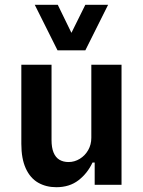

<svg xmlns="http://www.w3.org/2000/svg" viewBox="-20 -771 597 801"><path d="M215 10Q172 10 139 -9Q106 -28 87.5 -68.5Q69 -109 69 -171V-501H195V-187Q195 -155 203.5 -134.5Q212 -114 228 -104.5Q244 -95 266 -95Q291 -95 313 -108.5Q335 -122 348 -145Q361 -168 361 -196V-501H487V0H375V-93H366Q345 -48 307.5 -19Q270 10 215 10ZM220 -561 125 -751H221L278 -634L336 -751H431L336 -561Z"/></svg>

Font: Nunito Sans 7pt Condensed
Style: Bold
Weight: 700
Width: 3
Designer: Vernon Adams
Foundry: Vernon Adams
Version: Version 3.101;gftools[0.9.27]